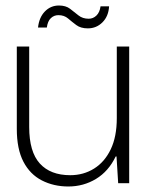

<svg xmlns="http://www.w3.org/2000/svg" viewBox="-20 -665 537 697"><path d="M228 12Q175 12 132 -10Q89 -32 65 -78Q41 -124 41 -197V-496H86V-204Q86 -114 124.5 -71.5Q163 -29 235 -29Q283 -29 321.5 -53Q360 -77 382 -123Q404 -169 404 -236V-496H449V0H409L403 -97H400Q374 -43 328.5 -15.5Q283 12 228 12ZM299 -562Q273 -562 257 -574Q241 -586 227 -598Q213 -610 192 -610Q176 -610 164.5 -599Q153 -588 150 -565H118Q122 -602 143 -623.5Q164 -645 194 -645Q219 -645 234.5 -633Q250 -621 265 -609Q280 -597 302 -597Q318 -597 330 -608.5Q342 -620 345 -642H376Q374 -606 352 -584Q330 -562 299 -562Z"/></svg>

Font: DM Sans 36pt ExtraLight
Style: Regular
Weight: 250
Designer: Colophon Foundry, Jonny Pinhorn
Foundry: Colophon Foundry
Version: Version 4.004;gftools[0.9.30]